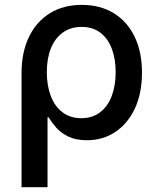

<svg xmlns="http://www.w3.org/2000/svg" viewBox="-20 -567 649 791"><path d="M68.8 204.1V-266.1Q68.8 -352.1 99.4 -415Q129.9 -478 185.5 -512.5Q241.2 -546.9 316.9 -546.9Q392.1 -546.9 447.8 -513.2Q503.4 -479.5 534.2 -416.7Q564.9 -354 564.9 -267.6Q564.9 -183.1 535.9 -120.6Q506.8 -58.1 455.6 -23.7Q404.3 10.7 338.4 10.7Q292 10.7 261 -4.6Q230 -20 210.9 -42Q191.9 -64 180.7 -83.5H175.8V204.1ZM314.9 -80.1Q360.8 -80.1 392.6 -104.5Q424.3 -128.9 440.4 -171.9Q456.5 -214.8 456.5 -269.5Q456.5 -323.7 440.9 -365.7Q425.3 -407.7 394 -431.9Q362.8 -456.1 315.9 -456.1Q271 -456.1 238.8 -432.9Q206.5 -409.7 189.7 -367.9Q172.9 -326.2 172.9 -269.5Q172.9 -213.9 189.5 -170.9Q206.1 -127.9 238 -104Q270 -80.1 314.9 -80.1Z"/></svg>

Font: Inter 18pt Medium
Style: Regular
Weight: 500
Designer: Rasmus Andersson
Foundry: rsms
Version: Version 4.001;git-66647c0bb